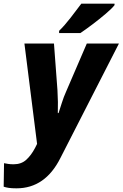

<svg xmlns="http://www.w3.org/2000/svg" viewBox="-85 -786 668 1046"><path d="M5 240Q161 240 244 75L563 -549H388L276 -289Q262 -258 252 -226Q242 -194 234 -170H230Q231 -197 230.5 -230.5Q230 -264 228 -295L209 -549H48L117 -2L106 20Q85 60 58 84.5Q31 109 -11 109Q-28 109 -40.5 107Q-53 105 -63 103L-65 231Q-54 235 -37.5 237.5Q-21 240 5 240ZM237 -606H353Q380 -624 418.5 -653Q457 -682 491 -711Q525 -740 539 -758V-766H358Q332 -731 299 -688.5Q266 -646 237 -618Z"/></svg>

Font: Noto Sans Display Extra
Style: Italic
Weight: 800
Italic angle: -12°
Designer: Monotype Design Team
Foundry: Monotype Imaging Inc.
Version: Version 1.900